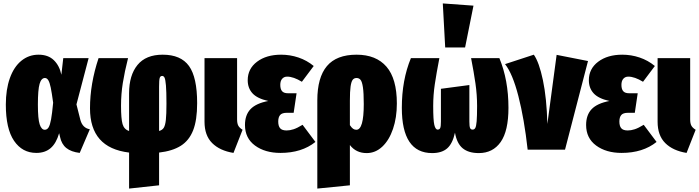

<svg xmlns="http://www.w3.org/2000/svg" viewBox="-20 -873 4078 1120"><path d="M338 -437 349 -534H497L426 -264L449 -173Q462 -126 504 -119L445 19Q395 13 367 -9.5Q339 -32 330 -75L325 -96Q308 -37 275.5 -9Q243 19 192 19Q110 19 62 -51.5Q14 -122 14 -263Q14 -351 37.5 -417Q61 -483 104.5 -518.5Q148 -554 205 -554Q261 -554 294 -522Q327 -490 338 -437ZM201 -263Q201 -179 211.5 -147.5Q222 -116 241 -116Q255 -116 263.5 -130Q272 -144 278 -177Q284 -210 290 -274Q282 -333 276 -362Q270 -391 262 -404.5Q254 -418 242 -418Q221 -418 211 -384Q201 -350 201 -263Z M908 17V208L733 227V17Q618 3 561.5 -61.5Q505 -126 505 -241Q505 -384 555 -534H727Q707 -455 696.5 -389.5Q686 -324 686 -256Q686 -180 695 -149Q704 -118 733 -109V-329Q733 -434 782 -494Q831 -554 929 -554Q1035 -554 1082.5 -488Q1130 -422 1130 -271Q1130 -172 1106.5 -112.5Q1083 -53 1034.5 -22.5Q986 8 908 17ZM951 -269Q951 -340 948 -374.5Q945 -409 940 -419.5Q935 -430 926 -430Q915 -430 911.5 -418Q908 -406 908 -367V-109Q927 -114 935.5 -128Q944 -142 947.5 -173.5Q951 -205 951 -269Z M1363 -177Q1363 -153 1370 -140Q1377 -127 1395 -116L1342 19Q1262 6 1217.5 -38.5Q1173 -83 1173 -163V-534H1363Z M1810 -488 1741 -396Q1692 -426 1655 -426Q1637 -426 1626 -413.5Q1615 -401 1615 -378Q1615 -353 1625.5 -341Q1636 -329 1660 -329H1710L1693 -215H1653Q1625 -215 1614 -202Q1603 -189 1603 -164Q1603 -138 1614 -125Q1625 -112 1652 -112Q1671 -112 1692.5 -119Q1714 -126 1745 -145L1820 -45Q1740 19 1616 19Q1526 19 1467.5 -24Q1409 -67 1409 -144Q1409 -202 1441 -236Q1473 -270 1545 -284Q1481 -298 1453 -328.5Q1425 -359 1425 -405Q1425 -472 1479.5 -513Q1534 -554 1620 -554Q1672 -554 1721 -537.5Q1770 -521 1810 -488Z M2295 -269Q2295 -187 2272.5 -121Q2250 -55 2210 -17.5Q2170 20 2119 20Q2057 20 2021 -27V208L1831 227V-287Q1831 -421 1887 -487.5Q1943 -554 2060 -554Q2174 -554 2234.5 -484Q2295 -414 2295 -269ZM2102 -266Q2102 -331 2097 -364Q2092 -397 2083 -407.5Q2074 -418 2060 -418Q2045 -418 2037 -407Q2029 -396 2025 -368Q2021 -340 2021 -286V-143Q2031 -128 2039.5 -122Q2048 -116 2059 -116Q2102 -116 2102 -266Z M2946 -244Q2946 -109 2900.5 -44.5Q2855 20 2773 20Q2713 20 2679 -8Q2645 -36 2634 -99Q2620 -35 2588.5 -7.5Q2557 20 2501 20Q2324 20 2324 -244Q2324 -406 2377 -534H2543Q2526 -446 2516.5 -382.5Q2507 -319 2507 -255Q2507 -172 2513.5 -144.5Q2520 -117 2533 -117Q2544 -117 2548 -126.5Q2552 -136 2552 -164V-355L2718 -377V-164Q2718 -136 2722 -126.5Q2726 -117 2737 -117Q2747 -117 2752.5 -126.5Q2758 -136 2760.5 -165.5Q2763 -195 2763 -255Q2763 -320 2753.5 -386Q2744 -452 2728 -534H2893Q2946 -406 2946 -244ZM2563 -853 2742 -840 2693 -596H2577Z M3173 -150 3227 -553 3410 -517 3276 0H3058Q3038 -180 3004 -312Q2970 -444 2926 -499L3094 -554Q3125 -510 3147 -405.5Q3169 -301 3173 -150Z M3800 -488 3731 -396Q3682 -426 3645 -426Q3627 -426 3616 -413.5Q3605 -401 3605 -378Q3605 -353 3615.5 -341Q3626 -329 3650 -329H3700L3683 -215H3643Q3615 -215 3604 -202Q3593 -189 3593 -164Q3593 -138 3604 -125Q3615 -112 3642 -112Q3661 -112 3682.5 -119Q3704 -126 3735 -145L3810 -45Q3730 19 3606 19Q3516 19 3457.5 -24Q3399 -67 3399 -144Q3399 -202 3431 -236Q3463 -270 3535 -284Q3471 -298 3443 -328.5Q3415 -359 3415 -405Q3415 -472 3469.5 -513Q3524 -554 3610 -554Q3662 -554 3711 -537.5Q3760 -521 3800 -488Z M4006 -177Q4006 -153 4013 -140Q4020 -127 4038 -116L3985 19Q3905 6 3860.5 -38.5Q3816 -83 3816 -163V-534H4006Z"/></svg>

Font: Fira Sans Extra Condensed Black
Style: Regular
Weight: 900
Width: 1
Designer: Carrois Corporate & Edenspiekermann AG
Foundry: Carrois Corporate GbR & Edenspiekermann AG
Version: Version 4.203